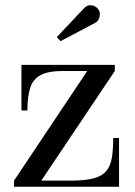

<svg xmlns="http://www.w3.org/2000/svg" viewBox="-20 -705 508 725"><path d="M33 0V-23L309.5 -437H218.5Q161.5 -437 132.5 -421Q103.5 -405 93.5 -371.8Q83.5 -338.5 83.5 -288H61V-460H413.5V-437L136 -23H249Q300 -23 331.5 -31Q363 -39 379.5 -57Q396 -75 401.8 -106.2Q407.5 -137.5 407.5 -184H429.5V0ZM208.5 -549.5 194.5 -565 296.5 -673Q306.5 -684 317.5 -685Q328.5 -686 338.2 -681Q348 -676 352.5 -667.5Q357.5 -659.5 357 -649.5Q356.5 -639.5 352 -631.2Q347.5 -623 339 -618.5Z"/></svg>

Font: BodoniModa 10 Custom
Style: Regular
Weight: 400
Designer: Owen Earl
Foundry: indestructible type
Version: Version 2.005